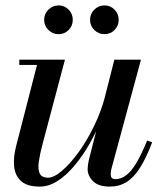

<svg xmlns="http://www.w3.org/2000/svg" viewBox="-20 -681 616 711"><path d="M127.5 10Q80.5 10 58 -10.5Q35.5 -31 32.2 -65.2Q29 -99.5 40 -141L117 -440.5H51.5V-460H220.5L138.5 -151Q128 -112 123.8 -83.2Q119.5 -54.5 127 -38.8Q134.5 -23 158 -23Q179.5 -23 209.5 -48.5Q239.5 -74 270.8 -117Q302 -160 328.5 -214.5Q355 -269 370 -327H385Q374.5 -285 355.5 -238.5Q336.5 -192 311.2 -147.8Q286 -103.5 256 -67.8Q226 -32 193.5 -11Q161 10 127.5 10ZM386 10Q344.5 10 324.5 -10Q304.5 -30 304.5 -55Q304.5 -61.5 305.8 -71Q307 -80.5 309 -88.5L403.5 -460H502L392 -53.5Q391 -49 390.5 -44.2Q390 -39.5 390 -35.5Q390 -17.5 407 -17.5Q428 -17.5 447 -31.8Q466 -46 484.8 -77.2Q503.5 -108.5 525 -160.5L543.5 -154Q521.5 -96.5 498.8 -60.2Q476 -24 448.8 -7Q421.5 10 386 10ZM367 -554.5Q345 -554.5 329.2 -570Q313.5 -585.5 313.5 -607.5Q313.5 -629.5 329.2 -645.2Q345 -661 367 -661Q389 -661 404.2 -645.2Q419.5 -629.5 419.5 -607.5Q419.5 -585.5 404.2 -570Q389 -554.5 367 -554.5ZM197 -554.5Q175 -554.5 159.2 -570Q143.5 -585.5 143.5 -607.5Q143.5 -629.5 159.2 -645.2Q175 -661 197 -661Q219 -661 234.2 -645.2Q249.5 -629.5 249.5 -607.5Q249.5 -585.5 234.2 -570Q219 -554.5 197 -554.5Z"/></svg>

Font: Bodoni Moda 11pt Medium
Style: Italic
Weight: 500
Italic angle: -13°
Designer: Owen Earl
Foundry: indestructible type
Version: Version 2.004